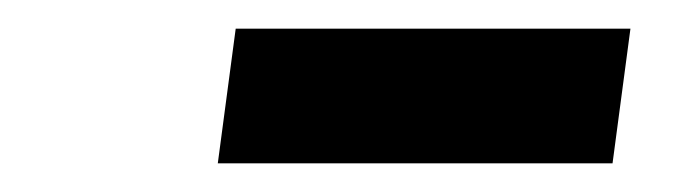

<svg xmlns="http://www.w3.org/2000/svg" viewBox="-20 -753 478 134"><path d="M144.5 -733H420L407.5 -639H132Z"/></svg>

Font: Merriweather 48pt ExtraBold
Style: Italic
Weight: 800
Italic angle: -7.8°
Version: Version 2.101